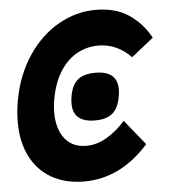

<svg xmlns="http://www.w3.org/2000/svg" viewBox="-53 -776 740 837"><g transform="rotate(-5 317.0 -357.5)"><path d="M15.5 -269.5Q15.5 -317 25 -368Q45.5 -476.5 100.8 -558.2Q156 -640 233.5 -683.8Q311 -727.5 396 -727.5Q483.5 -727.5 541.8 -687.8Q600 -648 634 -585L537 -508Q507.5 -539 471.2 -555.2Q435 -571.5 395.5 -571.5Q343.5 -571.5 300.5 -547.5Q257.5 -523.5 227.5 -476.8Q197.5 -430 184.5 -363.5Q177.5 -329 177.5 -295.5Q177.5 -248 192.8 -213Q208 -178 236.5 -159.2Q265 -140.5 304 -140.5Q352.5 -140.5 397.5 -168Q442.5 -195.5 476 -235L565 -125Q441.5 13.5 283 13.5Q200.5 13.5 140.2 -20.8Q80 -55 47.8 -118.8Q15.5 -182.5 15.5 -269.5ZM256 -329.5Q256 -344.5 259 -361.5Q267.5 -411 294 -432.8Q320.5 -454.5 371 -454.5Q467 -454.5 467 -374Q467 -359.5 464 -342Q455 -292 428.8 -269.8Q402.5 -247.5 352.5 -247.5Q256 -247.5 256 -329.5Z"/></g></svg>

Font: JuliaMono ExtraBoldItalic
Style: Regular
Weight: 800
Italic angle: -9°
Monospace: yes
Designer: cormullion
Foundry: corm
Version: Version 0.049; ttfautohint (v1.8.4)